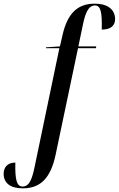

<svg xmlns="http://www.w3.org/2000/svg" viewBox="-116 -790 650 1051"><path d="M9 241C110 241 162 179 188 59L311 -526H409L411 -536H313L337 -651C351 -720 368 -760 404 -760C436 -760 443 -722 441 -628C488 -628 514 -648 514 -685C514 -736 476 -770 402 -770C302 -770 251 -708 226 -597L212 -536L136 -531L135 -526H209L74 121C60 189 45 231 8 231C-25 231 -34 194 -32 100C-74 100 -96 125 -96 161C-96 211 -61 241 9 241Z"/></svg>

Font: Noto Serif Display ExtraCondensed Medium
Style: Italic
Weight: 500
Width: 2
Italic angle: -12°
Designer: Monotype Design Team
Foundry: Monotype Imaging Inc.
Version: Version 2.009